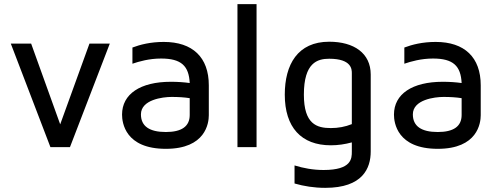

<svg xmlns="http://www.w3.org/2000/svg" viewBox="-20 -709 2396 925"><path d="M411 -499 270 -110 130 -499H32L223 0H317L509 -499Z M769 -507C705 -507 655 -494 618 -480V-402C650 -413 699 -427 756 -427C854 -427 890 -391 894 -309C865 -313 835 -315 803 -315C656 -315 568 -256 568 -157C568 -118 583 8 779 8C971 8 986 -116 986 -154V-298C986 -433 908 -507 769 -507ZM894 -155C894 -100 855 -73 779 -73C700 -73 659 -101 659 -158C659 -229 764 -242 807 -242C840 -242 870 -240 894 -236Z M1124 -689V0H1216V-689Z M1566 -508C1414 -508 1352 -398 1352 -253C1352 -96 1431 -9 1574 -9C1608 -9 1642 -14 1675 -23V21C1675 54 1675 110 1539 110C1488 110 1441 101 1399 88V175C1444 188 1493 196 1547 196C1728 196 1766 101 1766 21V-350C1766 -453 1685 -508 1566 -508ZM1675 -111C1643 -98 1609 -92 1574 -92C1506 -92 1444 -111 1444 -253C1444 -407 1509 -426 1566 -426C1675 -426 1675 -374 1675 -356V-111Z M2079 -507C2015 -507 1965 -494 1928 -480V-402C1960 -413 2009 -427 2066 -427C2164 -427 2200 -391 2204 -309C2175 -313 2145 -315 2113 -315C1966 -315 1878 -256 1878 -157C1878 -118 1893 8 2089 8C2281 8 2296 -116 2296 -154V-298C2296 -433 2218 -507 2079 -507ZM2204 -155C2204 -100 2165 -73 2089 -73C2010 -73 1969 -101 1969 -158C1969 -229 2074 -242 2117 -242C2150 -242 2180 -240 2204 -236Z"/></svg>

Font: Maven Pro
Style: Medium
Weight: 500
Designer: Joe Prince
Foundry: Joe Prince
Version: Version 1.003